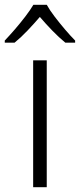

<svg xmlns="http://www.w3.org/2000/svg" viewBox="-51 -785 335 805"><path d="M145 0H88V-532H145ZM145 -765Q157 -743 178 -715.5Q199 -688 222 -661Q245 -634 264 -615V-606H223Q196 -628 168 -657Q140 -686 116 -714Q92 -686 64.5 -657Q37 -628 10 -606H-31V-615Q-12 -635 11 -661.5Q34 -688 55 -715.5Q76 -743 89 -765Z"/></svg>

Font: Noto Sans Bengali UI Light
Style: Regular
Weight: 300
Designer: Jelle Bosma - Monotype Design Team
Foundry: Monotype Imaging Inc.
Version: Version 2.003; ttfautohint (v1.8.4.7-5d5b)